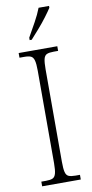

<svg xmlns="http://www.w3.org/2000/svg" viewBox="-102 -972 488 1013"><g transform="rotate(-10 142.0 -465.5)"><path d="M38 0V-25H63Q87 -25 99 -30.5Q111 -36 116 -54Q121 -72 121 -109V-605Q121 -642 116 -660Q111 -678 99 -683.5Q87 -689 63 -689H38V-714H245V-689H221Q197 -689 184.5 -683.5Q172 -678 167.5 -660Q163 -642 163 -605V-109Q163 -72 167.5 -54Q172 -36 184.5 -30.5Q197 -25 221 -25H245V0ZM107 -784Q129 -823 149.5 -860Q170 -897 183 -931H239V-921Q228 -904 207.5 -876.5Q187 -849 162.5 -821Q138 -793 118 -771H107Z"/></g></svg>

Font: Noto Serif Tamil Condensed ExtraLight
Style: Italic
Weight: 200
Width: 3
Italic angle: -12°
Designer: Indian Type Foundry, Tom Grace, and the Monotype Design Team
Foundry: Monotype Imaging Inc.
Version: Version 2.003; ttfautohint (v1.8.4.7-5d5b)